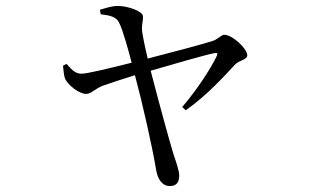

<svg xmlns="http://www.w3.org/2000/svg" viewBox="-20 -571 1040 646"><path d="M204 -356 192 -350C194 -332 195 -316 199 -306C210 -283 247 -255 270 -255C287 -255 298 -272 327 -283C344 -289 391 -305 434 -318C458 -229 493 -75 505 -1C510 31 525 55 552 55C574 55 583 42 583 19C583 4 572 -28 564 -51C548 -104 513 -232 487 -333C560 -354 665 -385 700 -392C710 -394 714 -393 709 -382C689 -340 643 -269 593 -211L605 -200C678 -251 738 -319 772 -355C785 -368 812 -370 812 -385C812 -407 762 -454 735 -454C724 -454 712 -438 695 -433C664 -423 548 -392 477 -374C468 -411 460 -451 458 -467C456 -488 462 -500 461 -516C461 -533 410 -551 377 -551C356 -551 336 -544 316 -538L319 -523C352 -519 372 -514 381 -494C393 -471 411 -406 423 -360C351 -342 271 -322 252 -323C230 -324 217 -342 204 -356Z"/></svg>

Font: Source Han Serif KR
Style: Regular
Weight: 400
Designer: Ryoko NISHIZUKA 西塚涼子 (kana & ideographs); Frank Grießhammer (Latin, Greek & Cyrillic); Wenlong ZHANG 张文龙 (bopomofo); San
Foundry: Adobe
Version: Version 2.001;hotconv 1.1.0;makeotfexe 2.6.0